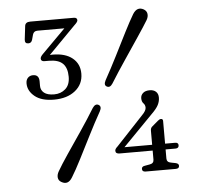

<svg xmlns="http://www.w3.org/2000/svg" viewBox="-52 -769 886 843"><g transform="rotate(-5 391.0 -348.0)"><path d="M596.5 -176.5Q596.5 -188.5 604 -194.5L631 -217.5Q638.5 -224 644.5 -224Q653.5 -224 653.5 -214.5V-114.5H697.5Q712 -114.5 712 -102.5Q712 -89 697 -89H653.5V-49Q653.5 -32.5 671.5 -29.5L692 -25.5Q706 -22.5 706 -12.5Q706 0 690.5 0H558Q542.5 0 542.5 -12.5Q542.5 -23.5 556 -25.5L578.5 -29.5Q596.5 -32.5 596.5 -49V-89H450.5Q433 -89 433 -102.5Q433 -110.5 444.5 -120.5L563 -247Q582 -266 582 -279.5Q582 -291.5 574.2 -299.2Q566.5 -307 566.5 -322Q566.5 -335.5 576.8 -344.8Q587 -354 606.5 -354Q623.5 -354 633.8 -344.8Q644 -335.5 644 -318.5Q644 -302 636 -286.2Q628 -270.5 606.5 -249.5L474.5 -114.5H596.5ZM446 -397.5Q434 -379 420 -387Q407 -394 417.5 -414.5Q445 -464 471.8 -517.2Q498.5 -570.5 522.2 -617.2Q546 -664 563.5 -693.5Q583.5 -725.5 612 -709.5Q624.5 -702 626.2 -689Q628 -676 619.5 -661.5Q603.5 -635 574.2 -591.5Q545 -548 510.8 -497.2Q476.5 -446.5 446 -397.5ZM351 -298.5Q363.5 -317 377.5 -309.5Q391.5 -301.5 380.5 -281Q353.5 -233 326.5 -179.5Q299.5 -126 275.5 -79Q251.5 -32 233.5 -3Q214 30 185.5 13.5Q172.5 6.5 171 -6.8Q169.5 -20 178 -34.5Q193.5 -61.5 223.2 -105.5Q253 -149.5 287.5 -200.2Q322 -251 351 -298.5ZM314 -453Q314 -406.5 278.5 -378Q243 -349.5 185 -349.5Q129.5 -349.5 100 -373.8Q70.5 -398 70.5 -431Q70.5 -446.5 79.2 -455.5Q88 -464.5 102 -464.5Q128.5 -464.5 128.5 -435V-415Q128.5 -396 143.2 -384.2Q158 -372.5 187.5 -372.5Q217 -372.5 237.2 -390.5Q257.5 -408.5 257.5 -444Q257.5 -483 238.2 -502.2Q219 -521.5 176.5 -521.5H158Q142 -521.5 142 -534Q142 -542.5 154.5 -554.5L257 -657.5H138.5Q122 -657.5 117.5 -642L111.5 -620Q107.5 -605.5 94 -605.5Q77.5 -605.5 79.5 -623.5L86.5 -682.5Q88.5 -700 110.5 -700H302Q317 -700 317 -688Q317 -680.5 302 -667L183.5 -546.5Q190 -547 195.5 -547Q251.5 -547 282.8 -521.5Q314 -496 314 -453Z"/></g></svg>

Font: Fraunces 9pt S050 Light
Style: Regular
Weight: 300
Version: Version 1.000; ttfautohint (v1.8.3)